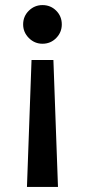

<svg xmlns="http://www.w3.org/2000/svg" viewBox="-20 -736 333 755"><path d="M190 -500 208 -1H86L104 -500ZM147 -716Q179 -716 201 -694Q223 -672 223 -640Q223 -609 201 -586.5Q179 -564 147 -564Q116 -564 93.5 -586.5Q71 -609 71 -640Q71 -672 93.5 -694Q116 -716 147 -716Z"/></svg>

Font: Zen Kaku Gothic New
Style: Bold
Weight: 700
Designer: Yoshimichi Ohira
Foundry: Positype
Version: Version 1.002